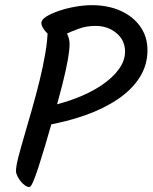

<svg xmlns="http://www.w3.org/2000/svg" viewBox="-20 -750 599 754"><path d="M167.3 -639.8Q167.3 -656.1 171.7 -663.2Q176.1 -670.2 188.9 -670.2Q197 -670.2 208.1 -662.1Q219.3 -654 229.5 -640.5Q239.7 -627 246.4 -610.8Q253.2 -594.6 253.2 -577.4Q253.2 -553.9 246.4 -515.1Q239.6 -476.3 224.4 -416.1Q209.2 -355.8 183.2 -267.4Q169.8 -220.7 156.6 -176Q143.3 -131.3 131.5 -94.9Q119.7 -58.4 110.4 -36.9Q101.1 -15.4 95.3 -15.4Q87.9 -15.4 78.7 -21.5Q69.6 -27.6 61.6 -37.6Q53.7 -47.6 48.2 -58.5Q42.8 -69.3 42.8 -78.7Q42.8 -96.7 51.9 -132.3Q61.1 -167.9 75.2 -216Q89.3 -264 105 -319.1Q120.8 -374.2 134.9 -431.1Q149 -488 158.1 -541.7Q167.3 -595.3 167.3 -639.8ZM153.5 -256.6 138.7 -326.1Q211.5 -339.1 272.1 -361.8Q332.7 -384.4 377.2 -414.1Q421.7 -443.8 446.4 -477.8Q471.1 -511.8 471.1 -547.2Q471.1 -591.5 437.5 -619.8Q404 -648.2 355 -648.2Q319.3 -648.2 289.1 -637.2Q259 -626.3 236.1 -615.1Q213.2 -603.8 197.7 -603.8Q188.6 -603.8 178.7 -609.5Q168.9 -615.1 160.7 -624.1Q152.6 -633.1 147.5 -642.5Q142.4 -651.8 142.4 -659.1Q142.4 -672.6 161.8 -684.9Q181.2 -697.1 211.8 -707.5Q242.5 -717.9 276.6 -723.8Q310.7 -729.7 340.5 -729.7Q404.3 -729.7 453.5 -707.6Q502.7 -685.5 530.9 -645.7Q559.1 -605.9 559.1 -552.8Q559.1 -494.4 528.6 -446.2Q498 -398 443 -360.7Q388.1 -323.4 314.2 -297.3Q240.2 -271.2 153.5 -256.6Z"/></svg>

Font: Kalam Variable Light
Style: Regular
Weight: 300
Designer: Lipi Raval, Jonny Pinhorn
Foundry: Indian Type Foundry
Version: Version 3.000